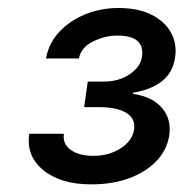

<svg xmlns="http://www.w3.org/2000/svg" viewBox="-20 -826 465 487"><path d="M212.9 -358.4Q135.3 -357.9 90.6 -393.8Q45.9 -429.7 54.2 -486.8H142.1Q138.2 -461.4 159.2 -446Q180.2 -430.7 216.3 -430.7Q256.3 -430.7 285.6 -449.5Q314.9 -468.3 319.8 -495.6Q324.7 -523.9 301.8 -538.8Q278.8 -553.7 234.4 -554.2H193.4L202.6 -619.1H241.2Q280.8 -618.7 308.3 -637.2Q335.9 -655.8 339.8 -680.2Q344.7 -706.1 329.8 -720.9Q314.9 -735.8 277.8 -735.8Q245.6 -735.8 215.3 -720.5Q185.1 -705.1 180.2 -677.7H96.7Q103.5 -716.3 130.1 -744.9Q156.7 -773.4 196 -789.6Q235.4 -805.7 280.3 -805.7Q331.1 -805.7 365 -788.3Q398.9 -771 414.3 -742.2Q429.7 -713.4 423.8 -678.2Q417.5 -640.1 389.6 -619.1Q361.8 -598.1 317.4 -590.8V-587.9Q365.7 -581.1 390.6 -552.5Q415.5 -523.9 409.2 -481.9Q403.3 -444.8 376 -416.7Q348.6 -388.7 306.4 -373.5Q264.2 -358.4 212.9 -358.4Z"/></svg>

Font: Inter Tight Medium
Style: Italic
Weight: 500
Italic angle: -9.39999°
Designer: Rasmus Andersson
Foundry: rsms
Version: Version 3.004